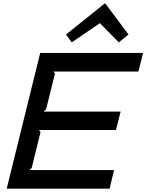

<svg xmlns="http://www.w3.org/2000/svg" viewBox="-20 -1126 874 1146"><path d="M747 -920 689 -873 577 -987H575L408 -873L374 -920L606 -1106H608ZM634 0H20L220 -810H834L806 -699H299L308 -687L255 -473L240 -460H700L672 -350H213L222 -338L169 -123L154 -111H661Z"/></svg>

Font: TypoPRO Sinkin Sans
Style: 500 Medium Italic
Weight: 500
Italic angle: -112°
Designer: Keith Bates
Foundry: K-Type
Version: Sinkin Sans (version 1.0)  by Keith Bates   •   © 2014   www